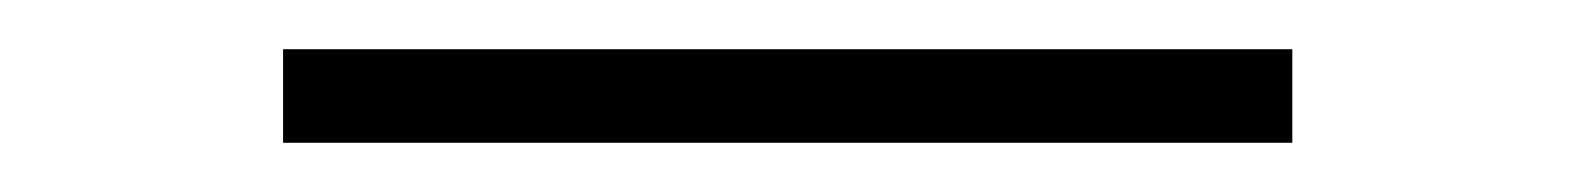

<svg xmlns="http://www.w3.org/2000/svg" viewBox="-20 157 640 78"><path d="M95 215V177H505V215Z"/></svg>

Font: Iosevka SS04 XLt Ex
Style: Regular
Weight: 200
Width: 7
Monospace: yes
Designer: Belleve Invis
Foundry: Belleve Invis
Version: Version 19.0.0; ttfautohint (v1.8.4)